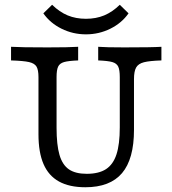

<svg xmlns="http://www.w3.org/2000/svg" viewBox="-20 -765 715 796"><path d="M139.5 -208.1V-445.2Q139.5 -475 131.5 -488.7Q123.4 -502.4 100.4 -507.7Q77.4 -512.9 25.8 -514.5V-571Q66.1 -568.5 176.6 -568.5Q266.9 -568.5 304 -571V-514.5Q263.7 -512.9 245.6 -507.7Q227.4 -502.4 221 -488.7Q214.5 -475 214.5 -445.2V-235.5Q214.5 -164.5 226.6 -123Q238.7 -81.5 265.7 -62.9Q292.7 -44.4 339.5 -44.4Q389.5 -44.4 419.4 -63.7Q449.2 -83.1 462.9 -125Q476.6 -166.9 476.6 -237.1V-445.2Q476.6 -475 470.2 -488.7Q463.7 -502.4 445.6 -507.7Q427.4 -512.9 387.1 -514.5V-571Q418.5 -568.5 495.2 -568.5Q612.1 -568.5 649.2 -571V-514.5Q600 -512.9 576.6 -506.9Q553.2 -500.8 544.4 -485.1Q535.5 -469.4 535.5 -437.1V-226.6Q535.5 -105.6 485.9 -47.2Q436.3 11.3 333.9 11.3Q267.7 11.3 224.6 -12.5Q181.5 -36.3 160.5 -84.7Q139.5 -133.1 139.5 -208.1ZM159.7 -709.7 196 -745.2Q226.6 -715.3 260.5 -701.2Q294.4 -687.1 336.3 -687.1Q378.2 -687.1 412.1 -701.2Q446 -715.3 476.6 -745.2L512.9 -709.7Q484.7 -669.4 437.5 -646Q390.3 -622.6 336.3 -622.6Q282.3 -622.6 235.1 -646Q187.9 -669.4 159.7 -709.7Z"/></svg>

Font: Playfair Micro SmCond SmLight
Style: Regular
Weight: 360
Width: 4
Designer: Claus Eggers Sørensen
Foundry: Claus Eggers Sørensen
Version: Version 2.100;Glyphs 3.2 (3219)